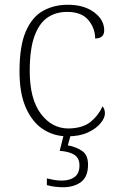

<svg xmlns="http://www.w3.org/2000/svg" viewBox="-20 -563 497 807"><path d="M264 10Q207 10 161.5 -19.5Q116 -49 89 -109.5Q62 -170 62 -263Q62 -370 88.5 -431Q115 -492 161 -517.5Q207 -543 265 -543Q333 -543 375.5 -511.5Q418 -480 418 -435Q418 -402 380 -401Q380 -444 351.5 -478.5Q323 -513 262 -513Q215 -513 180 -489.5Q145 -466 125 -411.5Q105 -357 105 -264Q105 -147 151.5 -85Q198 -23 268 -23Q328 -24 361 -51Q394 -78 411 -116Q421 -105 421 -86Q421 -68 403 -45.5Q385 -23 350 -6.5Q315 10 264 10ZM244 224Q229 224 212 222Q195 220 177 215V187Q195 191 209 193.5Q223 196 240 196Q273 196 293.5 181Q314 166 314 132Q314 102 293 88Q272 74 231 71L251 -9H281L265 48Q299 54 324.5 71Q350 88 350 129Q350 180 320.5 202Q291 224 244 224Z"/></svg>

Font: Noto Serif Malayalam ExtraLight
Style: Regular
Weight: 200
Designer: Indian type Foundry, Jelle Bosma, Monotype Design Team
Foundry: Monotype Imaging Inc.
Version: Version 2.104; ttfautohint (v1.8.4.7-5d5b)